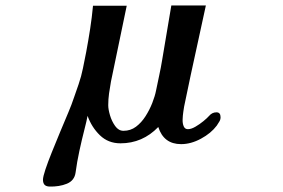

<svg xmlns="http://www.w3.org/2000/svg" viewBox="-20 -524 1040 706"><path d="M791 -93Q791 -84 786.5 -77Q782 -70 777 -62Q756 -34 719 -14Q682 6 646 6Q582 6 562 -57Q504 3 423 3Q378 3 347.5 -26.5Q317 -56 302 -98Q299 -81 290 -46Q281 -11 272 30.5Q263 72 258 110Q254 140 226 151.5Q198 163 161 162Q148 161 143 154.5Q138 148 138 137Q138 126 147 99Q156 72 170.5 36Q185 0 201 -38.5Q217 -77 231 -110Q243 -138 253 -168Q263 -198 269 -214Q279 -243 285 -273Q291 -303 297 -333Q305 -376 311.5 -418Q318 -460 322 -503H446Q432 -433 417 -363.5Q402 -294 388 -224Q384 -202 381 -180.5Q378 -159 378 -137Q378 -122 384.5 -100Q391 -78 403.5 -60.5Q416 -43 434 -43Q460 -43 480 -58Q500 -73 515 -96.5Q530 -120 540 -145.5Q550 -171 554 -192Q559 -217 565.5 -247Q572 -277 576 -302L610 -504H737Q724 -443 709.5 -377.5Q695 -312 681.5 -249Q668 -186 657 -132Q656 -126 654 -112.5Q652 -99 651.5 -84.5Q651 -70 655.5 -59.5Q660 -49 671 -49Q683 -49 698.5 -58Q714 -67 728 -78.5Q742 -90 749 -98Q760 -111 776 -111Q791 -111 791 -93Z"/></svg>

Font: Kaisei Tokumin ExtraBold
Style: Regular
Weight: 800
Designer: Font-Kai, 金井和夫
Foundry: KAZUO KANAI
Version: Version 5.003